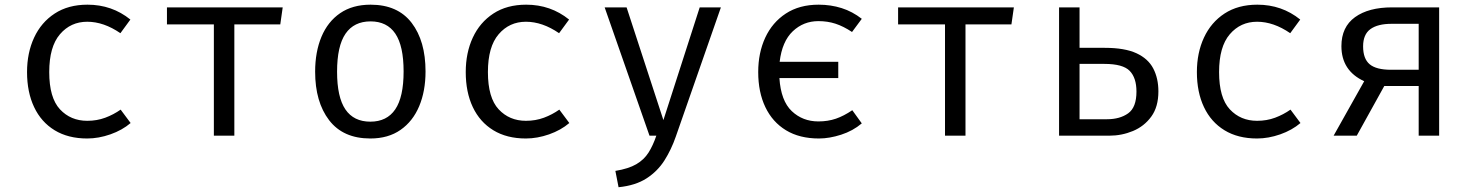

<svg xmlns="http://www.w3.org/2000/svg" viewBox="-20 -571 6194 808"><path d="M347.2 -62.6Q387.7 -62.6 422.8 -75.6Q457.9 -88.7 487.7 -109.7L529.7 -53.3Q494.4 -23.1 444.6 -5.6Q394.9 11.8 347.2 11.8Q266.7 11.8 210 -22.8Q153.3 -57.4 123.6 -120.3Q93.8 -183.1 93.8 -267.7Q93.8 -348.7 123.6 -412.8Q153.3 -476.9 210.3 -514.1Q267.2 -551.3 348.2 -551.3Q451.3 -551.3 528.7 -488.7L486.7 -431.3Q416.4 -479.5 347.2 -479.5Q277.4 -479.5 232.3 -426.9Q187.2 -374.4 187.2 -267.7Q187.2 -159.5 232.3 -111Q277.4 -62.6 347.2 -62.6Z M1169.7 -540 1159.5 -468.2H966.2V0H880V-468.2H682.6V-540Z M1539.5 -551.3Q1653.8 -551.3 1712.3 -474.9Q1770.8 -398.5 1770.8 -270.3Q1770.8 -187.7 1744.1 -124.1Q1717.4 -60.5 1665.6 -24.4Q1613.8 11.8 1538.5 11.8Q1424.1 11.8 1365.1 -65.1Q1306.2 -142.1 1306.2 -269.2Q1306.2 -352.3 1332.8 -416.2Q1359.5 -480 1411.5 -515.6Q1463.6 -551.3 1539.5 -551.3ZM1539.5 -481Q1469.7 -481 1434.1 -429.2Q1398.5 -377.4 1398.5 -269.2Q1398.5 -162.1 1433.6 -110.5Q1468.7 -59 1538.5 -59Q1608.2 -59 1643.3 -110.8Q1678.5 -162.6 1678.5 -270.3Q1678.5 -377.9 1643.6 -429.5Q1608.7 -481 1539.5 -481Z M2193.3 -62.6Q2233.8 -62.6 2269 -75.6Q2304.1 -88.7 2333.8 -109.7L2375.9 -53.3Q2340.5 -23.1 2290.8 -5.6Q2241 11.8 2193.3 11.8Q2112.8 11.8 2056.2 -22.8Q1999.5 -57.4 1969.7 -120.3Q1940 -183.1 1940 -267.7Q1940 -348.7 1969.7 -412.8Q1999.5 -476.9 2056.4 -514.1Q2113.3 -551.3 2194.4 -551.3Q2297.4 -551.3 2374.9 -488.7L2332.8 -431.3Q2262.6 -479.5 2193.3 -479.5Q2123.6 -479.5 2078.5 -426.9Q2033.3 -374.4 2033.3 -267.7Q2033.3 -159.5 2078.5 -111Q2123.6 -62.6 2193.3 -62.6Z M3013.8 -540 2824.1 3.6Q2805.1 58.5 2776.2 104.1Q2747.2 149.7 2700.8 179.7Q2654.4 209.7 2583.1 216.9L2569.7 148.2Q2625.6 139 2657.9 120Q2690.3 101 2709 71.5Q2727.7 42.1 2742.1 0H2713.3L2524.6 -540H2616.9L2771.8 -65.6L2924.6 -540Z M3425.1 -551.3Q3476.4 -551.3 3521.8 -536.9Q3567.2 -522.6 3606.7 -491.8L3565.6 -436.4Q3529.2 -460.5 3495.9 -471.3Q3462.6 -482.1 3424.1 -482.1Q3361.5 -482.1 3316.4 -439.5Q3271.3 -396.9 3261 -310.8H3507.7V-242.6H3260Q3266.2 -146.7 3312.1 -103.3Q3357.9 -60 3424.1 -60Q3464.1 -60 3497.7 -71.5Q3531.3 -83.1 3566.7 -107.2L3606.7 -51.8Q3569.2 -20 3519.7 -4.1Q3470.3 11.8 3426.7 11.8Q3344.6 11.8 3287.7 -22.8Q3230.8 -57.4 3200.8 -120.3Q3170.8 -183.1 3170.8 -267.7Q3170.8 -348.7 3200.5 -412.8Q3230.3 -476.9 3287.2 -514.1Q3344.1 -551.3 3425.1 -551.3Z M4246.7 -540 4236.4 -468.2H4043.1V0H3956.9V-468.2H3759.5V-540Z M4523.1 -540V-369.7H4629.2Q4713.3 -369.7 4762.6 -346.9Q4811.8 -324.1 4833.3 -282.8Q4854.9 -241.5 4854.9 -186.2Q4854.9 -121.5 4825.1 -80.5Q4795.4 -39.5 4747.9 -19.7Q4700.5 0 4648.2 0H4436.9V-540ZM4627.7 -302.1H4523.1V-69.2H4638.5Q4692.8 -69.2 4727.7 -94.1Q4762.6 -119 4762.6 -185.6Q4762.6 -243.6 4734.1 -272.8Q4705.6 -302.1 4627.7 -302.1Z M5270.3 -62.6Q5310.8 -62.6 5345.9 -75.6Q5381 -88.7 5410.8 -109.7L5452.8 -53.3Q5417.4 -23.1 5367.7 -5.6Q5317.9 11.8 5270.3 11.8Q5189.7 11.8 5133.1 -22.8Q5076.4 -57.4 5046.7 -120.3Q5016.9 -183.1 5016.9 -267.7Q5016.9 -348.7 5046.7 -412.8Q5076.4 -476.9 5133.3 -514.1Q5190.3 -551.3 5271.3 -551.3Q5374.4 -551.3 5451.8 -488.7L5409.7 -431.3Q5339.5 -479.5 5270.3 -479.5Q5200.5 -479.5 5155.4 -426.9Q5110.3 -374.4 5110.3 -267.7Q5110.3 -159.5 5155.4 -111Q5200.5 -62.6 5270.3 -62.6Z M5592.3 0 5721 -229.2Q5625.1 -273.3 5625.1 -376.9Q5625.1 -457.4 5682.3 -498.7Q5739.5 -540 5838.5 -540H6036.4V0H5950.3V-209.2H5805.6L5689.7 0ZM5833.8 -277.4H5950.3V-470.8H5836.4Q5777.9 -470.8 5747.2 -448.5Q5716.4 -426.2 5716.4 -375.9Q5716.4 -323.6 5744.1 -300.5Q5771.8 -277.4 5833.8 -277.4Z"/></svg>

Font: FiraCode Nerd Font
Style: Regular
Weight: 400
Designer: Carrois Corporate, Edenspiekermann AG, Nikita Prokopov
Foundry: Carrois Corporate, Edenspiekermann AG, Nikita Prokopov
Version: Version 6.002;Nerd Fonts 3.4.0